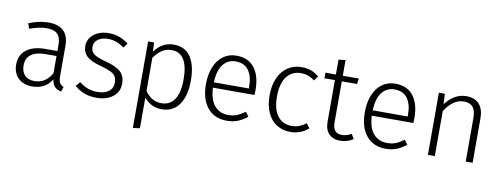

<svg xmlns="http://www.w3.org/2000/svg" viewBox="-67 -1020 4150 1590"><g transform="rotate(10 2007.5 -225.0)"><path d="M470 -30 457 11Q421 4 401.5 -16Q382 -36 376 -77Q322 11 213 11Q138 11 94.5 -31.5Q51 -74 51 -145Q51 -226 108.5 -270Q166 -314 268 -314H368V-365Q368 -428 340 -456.5Q312 -485 247 -485Q187 -485 105 -455L90 -499Q178 -534 255 -534Q426 -534 426 -368V-116Q426 -75 436.5 -57Q447 -39 470 -30ZM368 -128V-272H277Q197 -272 155 -241Q113 -210 113 -148Q113 -94 142 -65Q171 -36 223 -36Q317 -36 368 -128Z M929 -476 902 -438Q866 -463 834 -474.5Q802 -486 764 -486Q712 -486 680 -462Q648 -438 648 -398Q648 -360 675.5 -339Q703 -318 775 -299Q865 -276 904 -241Q943 -206 943 -141Q943 -70 889.5 -29.5Q836 11 754 11Q694 11 649 -6.5Q604 -24 567 -56L599 -93Q635 -65 671 -51.5Q707 -38 754 -38Q812 -38 847 -64.5Q882 -91 882 -138Q882 -170 870 -190Q858 -210 829.5 -224Q801 -238 745 -254Q661 -276 624.5 -309Q588 -342 588 -397Q588 -436 611 -467.5Q634 -499 673.5 -516.5Q713 -534 762 -534Q811 -534 851 -519.5Q891 -505 929 -476Z M1499 -264Q1499 -137 1448 -63Q1397 11 1301 11Q1254 11 1216 -8.5Q1178 -28 1152 -61V197L1094 205V-523H1144L1148 -446Q1177 -488 1218 -511Q1259 -534 1309 -534Q1404 -534 1451.5 -463.5Q1499 -393 1499 -264ZM1438 -264Q1438 -486 1299 -486Q1252 -486 1217.5 -462Q1183 -438 1152 -396V-117Q1206 -38 1290 -38Q1362 -38 1400 -95Q1438 -152 1438 -264Z M2038 -239H1689Q1694 -137 1737.5 -87.5Q1781 -38 1852 -38Q1893 -38 1924.5 -50.5Q1956 -63 1993 -90L2020 -53Q1981 -21 1940 -5Q1899 11 1849 11Q1745 11 1686 -60Q1627 -131 1627 -257Q1627 -340 1652.5 -402.5Q1678 -465 1725.5 -499.5Q1773 -534 1836 -534Q1936 -534 1988 -466.5Q2040 -399 2040 -281Q2040 -259 2038 -239ZM1983 -299Q1983 -387 1946.5 -436.5Q1910 -486 1838 -486Q1773 -486 1733 -436Q1693 -386 1689 -284H1983Z M2531 -481 2502 -443Q2476 -464 2448.5 -474Q2421 -484 2386 -484Q2312 -484 2268 -426.5Q2224 -369 2224 -259Q2224 -150 2267.5 -95Q2311 -40 2385 -40Q2420 -40 2448.5 -51Q2477 -62 2506 -84L2534 -45Q2468 11 2384 11Q2317 11 2267 -21Q2217 -53 2189.5 -113.5Q2162 -174 2162 -258Q2162 -341 2189.5 -403.5Q2217 -466 2267 -500Q2317 -534 2383 -534Q2428 -534 2463 -521.5Q2498 -509 2531 -481Z M2911 -22Q2861 11 2801 11Q2741 11 2707 -24.5Q2673 -60 2673 -127V-476H2585V-523H2673V-648L2731 -655V-523H2866L2859 -476H2731V-130Q2731 -84 2750 -61.5Q2769 -39 2808 -39Q2848 -39 2888 -62Z M3374 -239H3025Q3030 -137 3073.5 -87.5Q3117 -38 3188 -38Q3229 -38 3260.5 -50.5Q3292 -63 3329 -90L3356 -53Q3317 -21 3276 -5Q3235 11 3185 11Q3081 11 3022 -60Q2963 -131 2963 -257Q2963 -340 2988.5 -402.5Q3014 -465 3061.5 -499.5Q3109 -534 3172 -534Q3272 -534 3324 -466.5Q3376 -399 3376 -281Q3376 -259 3374 -239ZM3319 -299Q3319 -387 3282.5 -436.5Q3246 -486 3174 -486Q3109 -486 3069 -436Q3029 -386 3025 -284H3319Z M3915 -374V0H3857V-366Q3857 -429 3832.5 -458Q3808 -487 3759 -487Q3709 -487 3670 -459Q3631 -431 3597 -379V0H3539V-523H3589L3594 -435Q3627 -481 3671.5 -507.5Q3716 -534 3770 -534Q3841 -534 3878 -492Q3915 -450 3915 -374Z"/></g></svg>

Font: Fira Sans Light
Style: Regular
Weight: 300
Designer: bBox Type GmbH & Carrois Corporate GbR & Edenspiekermann AG
Foundry: bBox Type GmbH & Carrois Corporate GbR & Edenspiekermann AG
Version: Version 4.301